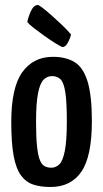

<svg xmlns="http://www.w3.org/2000/svg" viewBox="-20 -737 411 767"><path d="M182 10Q143 10 113.5 0.5Q84 -9 64 -36Q44 -63 34.5 -114.5Q25 -166 25 -250Q25 -387 69 -448.5Q113 -510 191 -510Q244 -510 278.5 -488.5Q313 -467 330 -411Q347 -355 347 -253Q347 -112 305 -51Q263 10 182 10ZM185 -67Q203 -67 217 -80.5Q231 -94 239 -134.5Q247 -175 247 -252Q247 -329 241 -368Q235 -407 222 -420Q209 -433 188 -433Q169 -433 154.5 -419Q140 -405 132 -365Q124 -325 124 -249Q124 -189 128 -152Q132 -115 139.5 -97Q147 -79 158.5 -73Q170 -67 185 -67ZM229 -549Q219 -553 198.5 -566Q178 -579 155.5 -595Q133 -611 114.5 -625.5Q96 -640 89 -649Q93 -670 104 -693.5Q115 -717 131 -717Q135 -717 149.5 -706Q164 -695 185 -676.5Q206 -658 227 -638Q248 -618 264 -599Q264 -599 260 -586.5Q256 -574 248 -561.5Q240 -549 229 -549Z"/></svg>

Font: Yanone Kaffeesatz ExtraLight Medium
Style: Regular
Weight: 500
Version: Version 2.003